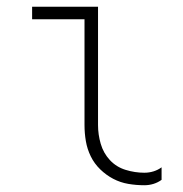

<svg xmlns="http://www.w3.org/2000/svg" viewBox="-20 -540 540 568"><path d="M407 8Q383 8 359.5 4Q336 0 315 -11Q294 -22 276.5 -39Q259 -56 248.5 -77.5Q238 -99 234 -122.5Q230 -146 230 -170V-483H75V-520H270V-170Q270 -142 278 -114.5Q286 -87 305 -66.5Q324 -46 351.5 -37.5Q379 -29 407 -29Q421 -29 434 -33Q447 -37 458 -45V-8Q447 0 434 4Q421 8 407 8Z"/></svg>

Font: Iosevka Term Curly Extralight
Style: Regular
Weight: 200
Designer: Belleve Invis
Foundry: Belleve Invis
Version: Version 32.3.0